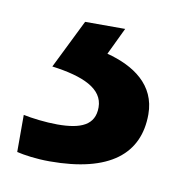

<svg xmlns="http://www.w3.org/2000/svg" viewBox="-42 -40 304 321"><g transform="rotate(10 109.5 120.0)"><path d="M210 134C210 84 171 58 125 46L147 0H79L38 83C91 90 126 105 126 137C126 167 103 177 63 177C43 177 19 174 5 171V234C18 237 38 240 61 240C163 240 210 201 210 134Z"/></g></svg>

Font: Noto Sans Medefaidrin Medium
Style: Regular
Weight: 500
Designer: Dalton Maag Ltd
Foundry: Dalton Maag Ltd
Version: Version 1.002